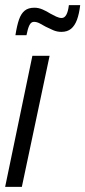

<svg xmlns="http://www.w3.org/2000/svg" viewBox="-24 -727 332 747"><path d="M-4 0 102 -510H169L61 0ZM36 -590Q42 -628 50 -651Q58 -674 72 -685.5Q86 -697 110 -697Q126 -697 142 -690Q158 -683 172 -674Q183 -668 194.5 -662.5Q206 -657 216 -657Q227 -657 234 -669.5Q241 -682 244 -707H288Q284 -673 275.5 -650Q267 -627 252.5 -615Q238 -603 215 -603Q198 -603 183 -609.5Q168 -616 154 -623Q142 -630 130.5 -636Q119 -642 108 -642Q97 -642 90.5 -629Q84 -616 79 -590Z"/></svg>

Font: Saira UltraCondensed Medium
Style: Italic
Weight: 500
Width: 1
Italic angle: -12°
Designer: Hector Gatti with collaboration of the Omnibus-Type team
Foundry: Omnibus-Type
Version: Version 1.101